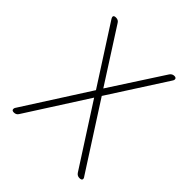

<svg xmlns="http://www.w3.org/2000/svg" viewBox="-190 -832 964 964"><g transform="rotate(45 291.5 -350.0)"><path d="M59 0Q46 0 44.5 -8Q43 -16 49 -24L271 -371L75 -676Q59 -700 85 -700Q101 -700 109 -687L291 -403L475 -687Q484 -700 499 -700Q510 -700 512.5 -693Q515 -686 508 -676L312 -371L535 -24Q543 -14 540.5 -7Q538 0 524 0Q509 0 500 -13L291 -338L83 -13Q75 0 59 0Z"/></g></svg>

Font: Zen Maru Gothic Light
Style: Regular
Weight: 300
Designer: Yoshimichi Ohira
Foundry: Positype
Version: Version 1.001